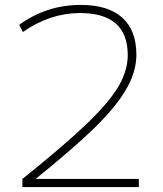

<svg xmlns="http://www.w3.org/2000/svg" viewBox="-20 -760 663 780"><path d="M71 -33Q193 -131 275.5 -204.5Q358 -278 407.5 -335.5Q457 -393 478 -441.5Q499 -490 499 -536Q499 -707 305 -707Q183 -707 73 -630L58 -659Q169 -740 308 -740Q419 -740 476.5 -688.5Q534 -637 534 -538Q534 -489 513.5 -439Q493 -389 446.5 -330.5Q400 -272 321 -200Q242 -128 127 -35V-33H544V0H71Z"/></svg>

Font: M PLUS 1 Thin ExtraLight
Style: Regular
Weight: 250
Version: Version 1.001